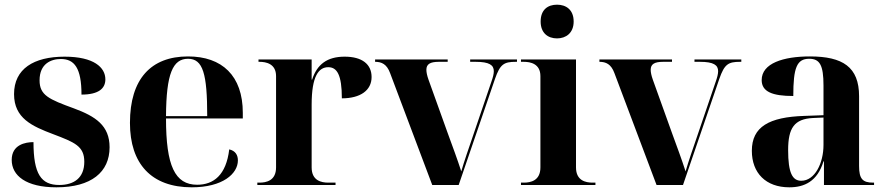

<svg xmlns="http://www.w3.org/2000/svg" viewBox="-20 -790 3785 820"><path d="M221 10C370 10 448 -55 448 -161C448 -254 388 -293 296 -327C189 -366 149 -383 149 -447C149 -518 198 -538 240 -538C298 -538 328 -499 328 -386C401 -386 430 -412 430 -451C430 -502 381 -548 256 -548C124 -548 40 -496 40 -388C40 -285 117 -251 207 -217C299 -182 340 -166 340 -99C340 -31 297 0 233 0C156 0 123 -46 123 -183C88 -183 30 -172 30 -107C30 -40 91 10 221 10Z M799 10C931 10 996 -48 996 -105C996 -127 986 -146 959 -152C946 -42 892 -1 822 -1C727 -1 689 -82 689 -284H1017V-308C1017 -467 928 -549 783 -549C625 -549 535 -453 535 -265C535 -91 626 10 799 10ZM865 -294H689C690 -475 718 -539 783 -539C847 -539 865 -475 865 -294Z M1079 0H1413V-10H1382C1353 -10 1311 -18 1311 -75V-343C1311 -465 1341 -503 1382 -503C1419 -503 1440 -471 1440 -370C1519 -370 1567 -404 1567 -461C1567 -516 1526 -548 1452 -548C1377 -548 1334 -515 1313 -450H1311V-536H1084V-526H1088C1116 -526 1159 -518 1159 -465V-75C1159 -18 1117 -10 1088 -10H1079Z M1646 -478 1826 0H1939L2094 -453C2116 -516 2132 -526 2183 -526H2188V-536H1988V-526H2011C2070 -526 2089 -512 2089 -486C2089 -474 2085 -459 2079 -442L1996 -198C1986 -169 1961 -97 1950 -58C1933 -111 1913 -164 1893 -219L1810 -450C1804 -467 1801 -481 1801 -492C1801 -516 1817 -526 1854 -526H1892V-536H1582V-526C1610 -526 1632 -516 1646 -478Z M2359 -626C2397 -626 2430 -649 2430 -698C2430 -749 2397 -770 2359 -770C2320 -770 2289 -749 2289 -698C2289 -649 2320 -626 2359 -626ZM2205 0H2523V-10H2511C2482 -10 2440 -18 2440 -75V-536H2205V-526H2217C2245 -526 2288 -518 2288 -465V-75C2288 -18 2246 -10 2217 -10H2205Z M2604 -478 2784 0H2897L3052 -453C3074 -516 3090 -526 3141 -526H3146V-536H2946V-526H2969C3028 -526 3047 -512 3047 -486C3047 -474 3043 -459 3037 -442L2954 -198C2944 -169 2919 -97 2908 -58C2891 -111 2871 -164 2851 -219L2768 -450C2762 -467 2759 -481 2759 -492C2759 -516 2775 -526 2812 -526H2850V-536H2540V-526C2568 -526 2590 -516 2604 -478Z M3351 10C3415 10 3471 -15 3497 -101H3499V0H3713V-10H3709C3664 -10 3649 -26 3649 -81V-379C3649 -504 3579 -549 3439 -549C3326 -549 3233 -520 3233 -448C3233 -398 3279 -380 3368 -380C3368 -501 3383 -539 3436 -539C3481 -539 3497 -512 3497 -425V-298L3415 -295C3265 -290 3191 -249 3191 -146C3191 -51 3251 10 3351 10ZM3402 -18C3364 -18 3346 -52 3346 -149C3346 -243 3372 -282 3452 -286L3497 -288V-171C3497 -93 3460 -18 3402 -18Z"/></svg>

Font: Noto Serif Display
Style: Bold
Weight: 700
Designer: Monotype Design Team
Foundry: Monotype Imaging Inc.
Version: Version 2.009